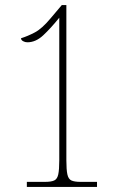

<svg xmlns="http://www.w3.org/2000/svg" viewBox="-20 -738 465 758"><path d="M86 0V-20H158Q182 -20 194 -25.5Q206 -31 210 -49.5Q214 -68 214 -105V-668Q180 -626 150.5 -598.5Q121 -571 88 -571Q79 -571 71 -575.5Q63 -580 63 -587Q89 -595 117.5 -610Q146 -625 180 -666L224 -718H242V-105Q242 -68 246 -49.5Q250 -31 262 -25.5Q274 -20 298 -20H363V0Z"/></svg>

Font: Noto Serif Thai ExtraCondensed Thin
Style: Regular
Weight: 100
Width: 2
Designer: Monotype Design Team
Foundry: Monotype Imaging Inc.
Version: Version 2.001; ttfautohint (v1.8.4.7-5d5b)